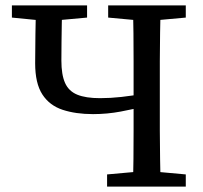

<svg xmlns="http://www.w3.org/2000/svg" viewBox="-20 -690 749 710"><path d="M146 -613 24 -625V-670H302V-625L170 -613ZM324 -268Q260 -268 211.5 -284Q163 -300 136.5 -341Q110 -382 110 -456Q110 -509 111 -564Q112 -619 113 -670H210Q209 -637 208.5 -603Q208 -569 207.5 -535Q207 -501 207 -466Q207 -414 220.5 -383.5Q234 -353 265.5 -340Q297 -327 350 -327Q388 -327 429 -331.5Q470 -336 520 -345V-298Q477 -287 426.5 -277.5Q376 -268 324 -268ZM376 0V-45L510 -57H535L667 -45V0ZM471 0Q473 -51 473.5 -102.5Q474 -154 474 -206.5Q474 -259 474 -313V-359Q474 -411 474 -463Q474 -515 473.5 -567Q473 -619 471 -670H574Q573 -620 572 -568Q571 -516 571 -464Q571 -412 571 -359V-310Q571 -259 571 -207Q571 -155 572 -103.5Q573 -52 574 0ZM510 -613 380 -625V-670H667V-625L535 -613Z"/></svg>

Font: Source Serif 4 18pt
Style: Regular
Weight: 400
Designer: Frank Grießhammer
Foundry: Adobe Systems Incorporated
Version: Version 4.004;hotconv 1.0.116;makeotfexe 2.5.65601